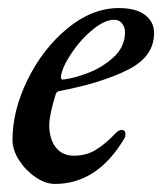

<svg xmlns="http://www.w3.org/2000/svg" viewBox="-20 -441 402 476"><path d="M11 -95Q11 -167 48.5 -243.5Q86 -320 147 -370.5Q208 -421 275 -421Q317 -421 339.5 -404Q362 -387 362 -359Q362 -301 298 -268.5Q234 -236 131 -216Q125 -215 122.5 -213.5Q120 -212 118 -207Q103 -158 102 -133Q102 -97 118 -76Q134 -55 164 -55Q194 -55 217.5 -69.5Q241 -84 264 -108Q274 -119 281 -119Q291 -119 291 -109Q291 -102 289 -99Q222 15 116 15Q93 15 68.5 -1.5Q44 -18 27.5 -43.5Q11 -69 11 -95ZM290 -360Q290 -373 283 -382.5Q276 -392 263 -392Q239 -392 208.5 -366.5Q178 -341 155.5 -306.5Q133 -272 131 -250Q131 -242 138 -244Q164 -247 199 -260.5Q234 -274 261.5 -299Q289 -324 290 -360Z"/></svg>

Font: EB Garamond Medium
Style: Italic
Weight: 500
Italic angle: -17.2°
Designer: Georg Duffner and Octavio Pardo
Foundry: Georg Duffner
Version: Version 1.000